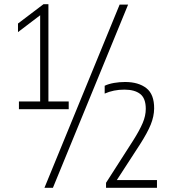

<svg xmlns="http://www.w3.org/2000/svg" viewBox="-20 -830 826 918"><path d="M70.5 -308V-345H172V-757L66 -676.5V-717.5L188 -810H211.5V-345H308.5V-308ZM192.5 68 552 -808H592.5L233 68ZM487 68V44L616.5 -158Q647.5 -207 662.2 -241.8Q677 -276.5 677 -309.5Q677 -360 650.2 -380.8Q623.5 -401.5 574.5 -401.5Q523 -401.5 480.5 -382.5V-420Q499.5 -429 525.2 -433.5Q551 -438 578 -438Q642 -438 679.8 -408.5Q717.5 -379 717 -311Q716.5 -273.5 700.8 -234.5Q685 -195.5 649.5 -140L538.5 31H730.5V68Z"/></svg>

Font: Encode Sans Condensed Condensed ExtraLight
Style: Regular
Weight: 200
Width: 3
Designer: Multiple Designers
Foundry: Impallari Type
Version: Version 3.000; ttfautohint (v1.8.3) -l 8 -r 50 -G 200 -x 14 